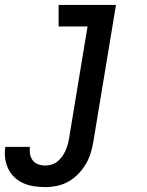

<svg xmlns="http://www.w3.org/2000/svg" viewBox="-78 -550 598 783"><path d="M107 213Q83 213 60 209.5Q37 206 17 197Q-3 188 -19 173Q-35 158 -44.5 138Q-54 118 -57 95Q-60 72 -56 49Q-56 49 -56 49Q-56 49 -56 49H44Q44 49 44 49Q44 49 44 49Q42 63 44.5 78Q47 93 55.5 104Q64 115 78 120Q92 125 107 125Q120 125 133 121Q146 117 157 108Q168 99 176 87.5Q184 76 189.5 63.5Q195 51 198.5 38Q202 25 204 12L279 -442H161V-530H395L303 26Q299 50 292 73.5Q285 97 272 119Q259 141 241 159.5Q223 178 201 190.5Q179 203 154.5 208Q130 213 107 213Z"/></svg>

Font: Iosevka Curly Slab SmBdObl
Style: Regular
Weight: 600
Italic angle: -9°
Monospace: yes
Designer: Belleve Invis
Foundry: Belleve Invis
Version: Version 11.0.0; ttfautohint (v1.8.3)